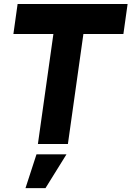

<svg xmlns="http://www.w3.org/2000/svg" viewBox="-20 -720 670 960"><path d="M618 -700 597 -550H397L319.5 0H169.5L247 -550H47L68 -700ZM107.5 220.5 162.5 51.5H312.5L207.5 220.5Z"/></svg>

Font: Urbanist Black
Style: Italic
Weight: 900
Italic angle: -8°
Designer: Corey Hu
Foundry: Corey Hu
Version: Version 1.330; ttfautohint (v1.8.4.7-5d5b)